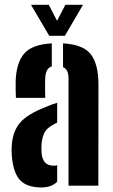

<svg xmlns="http://www.w3.org/2000/svg" viewBox="-20 -794 484 821"><path d="M48 -375.5Q47.5 -384.5 47 -408Q46.5 -431.5 47 -448.5Q50 -527 84 -565.5Q118 -604 201.5 -608.5V-510Q176 -502.5 173.5 -463Q173 -454.5 172.8 -437.8Q172.5 -421 172.8 -403.5Q173 -386 173.5 -375.5ZM273 0V-458.5Q273 -497.5 249.5 -507V-608.5Q336 -604 368.8 -561.2Q401.5 -518.5 401 -428.5L400.5 0ZM30.5 -128.5Q28.5 -152.5 30.5 -174.5Q35 -233.5 66 -269.5Q97 -305.5 172 -335Q185 -341 198.2 -345.8Q211.5 -350.5 224.5 -354.5V-269.5Q219.5 -267.5 214.5 -264.8Q209.5 -262 204.5 -259Q177.5 -244.5 168.2 -222.8Q159 -201 157.5 -174.5Q156.5 -155.5 158 -138.5Q162.5 -85.5 210 -85.5Q217 -85.5 224.5 -87.5V-17Q200.5 7.5 157 7.5Q95 7.5 65.8 -23.8Q36.5 -55 30.5 -128.5ZM190.5 -641 112.5 -773.5H188.5L224 -705L259.5 -773.5H335L257.5 -641Z"/></svg>

Font: Big Shoulders Stencil Display ExtraBold
Style: Regular
Weight: 800
Designer: Patric King
Foundry: XO Type Co
Version: Version 1.000